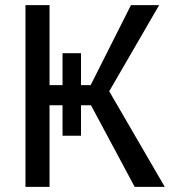

<svg xmlns="http://www.w3.org/2000/svg" viewBox="-20 -731 669 751"><path d="M602.5 -710.9H492.2L334.5 -397.9H296.9V-522.9H224.6V-397.9H173.8V-710.9H79.6V0H173.8V-319.3H224.6V-200.2H296.9V-319.3H335.9L506.8 0H624.5L407.2 -374Z"/></svg>

Font: Roboto1
Style: rg
Weight: 400
Designer: Google
Version: Version 2.137; 2017